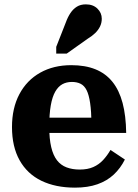

<svg xmlns="http://www.w3.org/2000/svg" viewBox="-20 -849 631 881"><path d="M206 -267Q206 -212 215 -174Q224 -136 241.5 -113.5Q259 -91 285.5 -81Q312 -71 346 -71Q382 -71 408 -82.5Q434 -94 453 -114.5Q472 -135 487 -161L553 -117Q533 -77 502 -48Q471 -19 427 -3.5Q383 12 324 12Q235 12 170 -19.5Q105 -51 70 -113.5Q35 -176 35 -266Q35 -353 69 -417Q103 -481 164.5 -515.5Q226 -550 307 -550Q371 -550 418 -531Q465 -512 496 -473.5Q527 -435 542.5 -376.5Q558 -318 559 -239H163V-309H420L400 -281Q399 -339 393.5 -376.5Q388 -414 377.5 -435Q367 -456 350 -464.5Q333 -473 310 -473Q285 -473 266 -462.5Q247 -452 233.5 -428.5Q220 -405 213 -365.5Q206 -326 206 -267ZM282 -746Q291 -771 303.5 -789.5Q316 -808 333 -818.5Q350 -829 374 -829Q407 -829 427 -809.5Q447 -790 447 -763Q447 -744 439 -727.5Q431 -711 416.5 -697Q402 -683 382 -671L286 -603H238V-634Z"/></svg>

Font: Roboto Serif SemiCondensed
Style: Bold
Weight: 700
Width: 4
Designer: Greg Gazdowicz
Foundry: Commercial Type
Version: Version 1.007